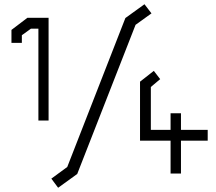

<svg xmlns="http://www.w3.org/2000/svg" viewBox="-20 -818 1018 905"><path d="M161 -250V-683H126L83 -652V-616H34V-677L109 -734H209V-250ZM222 24 297 -31 571 -733 661 -798 694 -755 619 -701 344 2 254 67ZM833 -155V0H784V-155H640V-433L705 -484L735 -445L691 -408V-206H784V-284H833V-206H959V-155Z"/></svg>

Font: Turret Road Medium
Style: Regular
Weight: 500
Designer: Noponies
Foundry: Noponies
Version: Version 1.001; ttfautohint (v1.8)